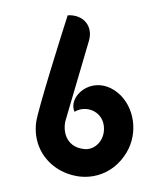

<svg xmlns="http://www.w3.org/2000/svg" viewBox="-81 -765 692 842"><g transform="rotate(-10 265.0 -344.0)"><path d="M278 -701C242 -633 76 -314 60 -262C14 -109 137 13 267 13C318 13 371 -6 415 -50C489 -122 498 -236 448 -312C416 -359 374 -378 336 -378C274 -378 222 -329 234 -279C244 -283 255 -285 265 -285C310 -285 350 -250 350 -202C350 -146 309 -108 267 -108C260 -108 253 -109 247 -111C165 -135 170 -213 191 -253L350 -574C380 -633 348 -693 278 -701Z"/></g></svg>

Font: Mesarto
Style: Regular
Weight: 700
Designer: Mohamed Gaber
Foundry: Kief Type Foundry
Version: Version 2.020